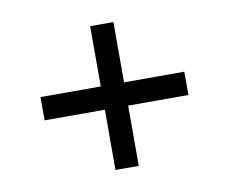

<svg xmlns="http://www.w3.org/2000/svg" viewBox="-58 -619 708 593"><g transform="rotate(-10 296.0 -322.5)"><path d="M259 -286H70V-359H259V-548H332V-359H521V-286H332V-97H259Z"/></g></svg>

Font: uoriya15
Style: Book
Weight: 400
Designer: Jelle Bosma - Monotype Design Team
Foundry: Monotype Imaging Inc.
Version: Version 2.003